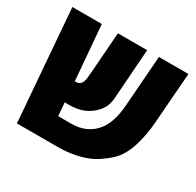

<svg xmlns="http://www.w3.org/2000/svg" viewBox="-139 -785 959 941"><g transform="rotate(30 340.5 -315.0)"><path d="M64.5 0 14.6 -629.9H181.2L207 -320.3Q237.8 -318.8 247.1 -343.8Q251.5 -355 252.7 -371.3Q253.9 -387.7 255.9 -409.7L272.5 -629.9H438L417.5 -347.7Q415.5 -321.8 408.2 -303.2Q400.9 -284.7 385.7 -266.6Q360.8 -238.3 325.7 -222.2Q290.5 -206.1 234.4 -206.1Q229.5 -206.1 225.1 -206.3Q220.7 -206.5 215.8 -206.5L221.7 -131.8H295.4Q387.2 -131.8 437 -196.8Q475.6 -247.1 482.9 -341.3L504.4 -629.9H671.4L649.4 -342.3Q644 -269 623.5 -203.4Q603 -137.7 564 -99.6Q554.7 -90.3 531.5 -72Q508.3 -53.7 482.9 -40Q445.8 -20.5 396.7 -10.3Q347.7 0 295.4 0Z"/></g></svg>

Font: Open Sans Condensed ExtraBold
Style: Regular
Weight: 800
Width: 3
Designer: Monotype Design Team
Foundry: Monotype Imaging Inc.
Version: Version 3.000; ttfautohint (v1.8.4)